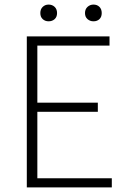

<svg xmlns="http://www.w3.org/2000/svg" viewBox="-20 -818 555 838"><path d="M97 0V-659H458V-619H143V-370H407V-330H143V-40H468V0ZM192 -725Q177 -725 166.5 -734.5Q156 -744 156 -761Q156 -778 166.5 -788Q177 -798 192 -798Q208 -798 218.5 -788Q229 -778 229 -761Q229 -744 218.5 -734.5Q208 -725 192 -725ZM388 -725Q373 -725 362 -734.5Q351 -744 351 -761Q351 -778 362 -788Q373 -798 388 -798Q404 -798 414 -788Q424 -778 424 -761Q424 -744 414 -734.5Q404 -725 388 -725Z"/></svg>

Font: Source Sans 3 ExtraLight Light
Style: Regular
Weight: 300
Version: Version 3.052;hotconv 1.1.0;makeotfexe 2.6.0